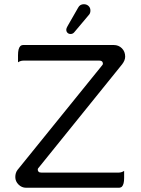

<svg xmlns="http://www.w3.org/2000/svg" viewBox="-20 -887 663 901"><path d="M64.5 -594.7Q76.7 -602.5 89.8 -602.5H446.3Q459 -602.5 461.9 -593.8Q462.9 -591.3 462.9 -588.9Q462.9 -583 457 -577.6L62 -89.4Q51.8 -75.7 51.8 -55.9Q51.8 -36.1 66.9 -21Q82 -5.9 102.5 -5.9H537.1Q546.4 -5.9 552.2 -11.2Q562.5 -22 562.5 -51.8V-85Q550.3 -77.1 537.1 -77.1H173.8Q165 -77.1 161.1 -81.1Q157.2 -85 157.2 -90.8Q157.2 -94.2 158.7 -96.7Q160.6 -99.6 163.1 -102.1L553.2 -585.4Q567.4 -604 567.4 -621.1Q567.4 -645 552 -660.4Q536.6 -675.8 513.7 -675.8H89.8Q80.6 -675.8 75.2 -670.4Q64.5 -659.7 64.5 -627.9ZM291 -748Q291 -738.8 296.6 -733.2Q302.2 -727.5 311.5 -727.5Q321.8 -727.5 328.6 -735.8L396.5 -816.4Q404.3 -824.2 404.3 -837.4Q404.3 -850.6 395.5 -858.9Q386.7 -867.2 373.5 -867.2Q355 -867.2 346.7 -851.1L296.9 -764.2Q291 -753.9 291 -748Z"/></svg>

Font: YuPearl-Light
Style: Light
Weight: 300
Designer: Max Yao
Foundry: Max-Everyday
Version: Version 1.011; ttfautohint (v1.8.3)